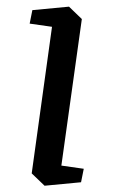

<svg xmlns="http://www.w3.org/2000/svg" viewBox="-20 -561 351 591"><path d="M79.6 -529.8 192.4 -540.5 231.9 -502.4 168.9 -51.3 237.8 -41.5 229.5 0 117.2 10.7 77.6 -27.3 140.1 -478.5 71.3 -488.3Z"/></svg>

Font: Noticia Text
Style: Italic
Weight: 400
Italic angle: -8°
Designer: JM Sole
Foundry: JM Sole
Version: Version 1.003